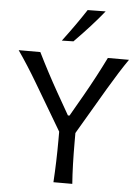

<svg xmlns="http://www.w3.org/2000/svg" viewBox="-63 -1017 777 1065"><g transform="rotate(5 326.0 -484.5)"><path d="M381.3 -967.8 481.4 -969.2Q416.5 -888.2 317.9 -788.1L253.4 -786.6Q327.1 -884.3 381.3 -967.8ZM525.9 -542.5 373 -282.7V-235.4Q373 -98.6 380.4 0H275.4Q282.7 -118.7 282.7 -235.4V-282.2L128.9 -542Q76.2 -631.3 19.5 -712.9H140.1Q194.3 -603 253.9 -497.6L323.2 -376H332L399.4 -493.2Q462.9 -604.5 516.1 -712.9H633.8Q586.9 -645.5 525.9 -542.5Z"/></g></svg>

Font: Commissioner Flair
Style: Regular
Weight: 400
Designer: Kostas Bartsokas
Foundry: Kostas Bartsokas
Version: Version 1.000